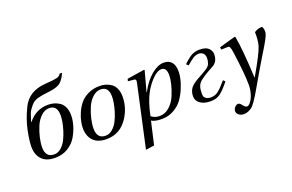

<svg xmlns="http://www.w3.org/2000/svg" viewBox="-116 -1196 2864 1884"><g transform="rotate(-20 1316.0 -254.0)"><path d="M89 -169Q89 -232 110.5 -337Q132 -442 186 -553Q253 -692 428 -704Q518 -710 551 -718Q584 -726 595 -750H621Q587 -674 548 -650.5Q509 -627 438 -619Q358 -610 321.5 -600Q285 -590 263.5 -572.5Q242 -555 213 -513Q196 -489 170 -400L174 -399Q256 -502 383 -502Q416 -502 445.5 -493.5Q475 -485 502.5 -466.5Q530 -448 546 -412Q562 -376 562 -327Q562 -280 546.5 -225.5Q531 -171 499.5 -116Q468 -61 409 -24.5Q350 12 273 12Q182 12 135.5 -37Q89 -86 89 -169ZM186 -129Q186 -23 276 -23Q315 -23 348 -51.5Q381 -80 402 -121.5Q423 -163 438 -212Q453 -261 459 -299.5Q465 -338 465 -362Q465 -467 382 -467Q335 -467 296 -430Q257 -393 234 -338Q211 -283 198.5 -227.5Q186 -172 186 -129Z M626 -169Q626 -199 633.5 -237Q641 -275 661.5 -323Q682 -371 713.5 -410Q745 -449 799 -475.5Q853 -502 920 -502Q953 -502 982.5 -493.5Q1012 -485 1039.5 -466.5Q1067 -448 1083 -412Q1099 -376 1099 -327Q1099 -215 1036 -116Q955 12 810 12Q719 12 672.5 -37Q626 -86 626 -169ZM723 -129Q723 -23 813 -23Q852 -23 885 -51.5Q918 -80 939 -121.5Q960 -163 975 -212Q990 -261 996 -299.5Q1002 -338 1002 -362Q1002 -467 919 -467Q872 -467 833 -430Q794 -393 771 -338Q748 -283 735.5 -227.5Q723 -172 723 -129Z M1136 242 1276 -397Q1280 -414 1280.5 -422.5Q1281 -431 1277 -437.5Q1273 -444 1261 -445L1199 -450L1205 -474L1386 -502L1391 -497L1334 -286H1337Q1392 -389 1460.5 -445.5Q1529 -502 1589 -502Q1700 -502 1700 -368Q1700 -341 1691.5 -299Q1683 -257 1660 -201.5Q1637 -146 1604 -99.5Q1571 -53 1514 -20.5Q1457 12 1388 12Q1316 12 1280 -10L1225 230ZM1290 -53Q1325 -23 1378 -23Q1435 -23 1481 -65Q1527 -107 1551.5 -166.5Q1576 -226 1588.5 -279Q1601 -332 1601 -367Q1601 -450 1547 -450Q1507 -450 1457.5 -402Q1408 -354 1369 -286Q1320 -199 1290 -53Z M1749 -89Q1749 -126 1761.5 -153.5Q1774 -181 1798.5 -201Q1823 -221 1847.5 -235Q1872 -249 1908.5 -269Q1945 -289 1970 -308Q2007 -336 2007 -401Q2007 -432 1989 -449.5Q1971 -467 1944 -467Q1913 -467 1885.5 -449.5Q1858 -432 1813 -393L1792 -412Q1849 -467 1884.5 -484.5Q1920 -502 1964 -502Q2031 -502 2058.5 -473.5Q2086 -445 2086 -412Q2086 -370 2070.5 -343.5Q2055 -317 2034.5 -305.5Q2014 -294 1971 -270Q1928 -246 1894 -220Q1860 -194 1849.5 -163.5Q1839 -133 1839 -91Q1839 -73 1842.5 -60Q1846 -47 1863.5 -35Q1881 -23 1913 -23Q1956 -23 1990.5 -50Q2025 -77 2079 -141L2098 -122Q2039 -48 1998.5 -18Q1958 12 1898 12Q1829 12 1789 -17Q1749 -46 1749 -89Z M2087 187Q2087 165 2103 146.5Q2119 128 2138 127Q2155 127 2173 151Q2196 182 2214 182Q2229 182 2246.5 162.5Q2264 143 2278 111Q2302 53 2302 -13Q2302 -129 2269 -363Q2263 -404 2256.5 -418Q2250 -432 2234 -431L2166 -429L2163 -454L2331 -502L2339 -498Q2365 -361 2379 -61H2382Q2504 -271 2523 -339Q2538 -393 2536 -477Q2573 -502 2614 -502Q2618 -502 2622 -495.5Q2626 -489 2629 -475.5Q2632 -462 2632 -446Q2632 -438 2629 -426.5Q2626 -415 2618 -398.5Q2610 -382 2603 -368.5Q2596 -355 2582.5 -332Q2569 -309 2561 -295.5Q2553 -282 2536 -254.5Q2519 -227 2512 -215Q2484 -170 2454.5 -119Q2425 -68 2399.5 -24Q2374 20 2370 27Q2337 84 2321.5 109.5Q2306 135 2283.5 167Q2261 199 2244.5 211.5Q2228 224 2206.5 233Q2185 242 2160 242Q2128 242 2107.5 225Q2087 208 2087 187Z"/></g></svg>

Font: Lingua Franca
Style: Italic
Weight: 400
Italic angle: -13°
Version: Version 1.19